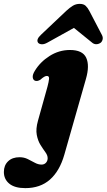

<svg xmlns="http://www.w3.org/2000/svg" viewBox="-145 -731 550 991"><path d="M298.5 -323.5 187 67.5Q163 151.5 113 195.8Q63 240 -14.5 240Q-69 240 -97 217Q-125 194 -125 156.5Q-125 122.5 -103.2 101.5Q-81.5 80.5 -44 80.5Q-21 80.5 -1.8 90Q17.5 99.5 34.8 109Q52 118.5 69.5 118.5Q83.5 118.5 92.2 109Q101 99.5 101 85.5Q101 70.5 89.2 54.5Q77.5 38.5 64 17Q50.5 -4.5 44.8 -34.8Q39 -65 51 -108L100 -283.5Q107 -309.5 108.2 -324.2Q109.5 -339 97 -339Q90.5 -339 82.8 -334.5Q75 -330 62.5 -319Q47 -310 35.5 -314.5Q25.5 -318.5 24 -332Q22.5 -345.5 34.5 -365Q62 -411 110.8 -442Q159.5 -473 216 -473Q281.5 -473 300 -432.8Q318.5 -392.5 298.5 -323.5ZM100.5 -511.5Q84 -502 71.2 -502.5Q58.5 -503 52 -510Q39.5 -526.5 67 -552L197 -675Q215.5 -692 231.2 -701.5Q247 -711 266.5 -711Q286 -711 296.5 -701.5Q307 -692 316 -675L381 -550.5Q387.5 -538 384.5 -526.8Q381.5 -515.5 374 -510Q364 -503 351.8 -502.8Q339.5 -502.5 328.5 -512.5L236.5 -587Z"/></svg>

Font: Fraunces 72pt S050 Black
Style: Italic
Weight: 900
Italic angle: -16°
Version: Version 1.000; ttfautohint (v1.8.3)